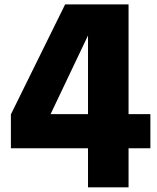

<svg xmlns="http://www.w3.org/2000/svg" viewBox="-20 -796 698 851"><path d="M28.3 -138.7V-289.1L268.6 -776.4H549.8V-290H646.5V-138.7H549.8V34.2H370.1V-138.7ZM204.1 -290H370.1V-638.7Z"/></svg>

Font: GenEi M Gothic v2 Heavy
Style: Regular
Weight: 800
Version: Version 2.0